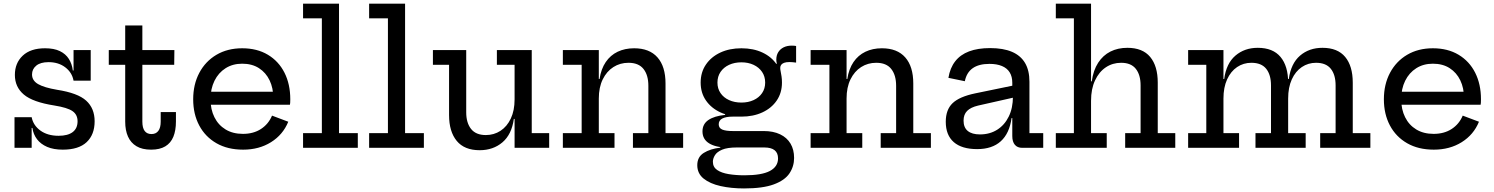

<svg xmlns="http://www.w3.org/2000/svg" viewBox="-20 -810 8186 1052"><path d="M324 10Q273.5 10 238.2 -5.2Q203 -20.5 182.8 -47.2Q162.5 -74 157.5 -109H135L153.5 -168Q162 -123 201.5 -94.5Q241 -66 301 -66Q351.5 -66 378.2 -86.2Q405 -106.5 405 -145.5Q405 -182 377.2 -201.2Q349.5 -220.5 277.5 -232Q159.5 -250.5 110.5 -292Q61.5 -333.5 61.5 -399.5Q61.5 -464.5 104.5 -505Q147.5 -545.5 227 -545.5Q276 -545.5 308 -530Q340 -514.5 357.2 -487.2Q374.5 -460 379 -424H401.5L383 -368Q375 -412.5 337.8 -441Q300.5 -469.5 246 -469.5Q202 -469.5 178.8 -450.5Q155.5 -431.5 155.5 -402Q155.5 -368.5 188.8 -349.2Q222 -330 293 -318Q406 -300.5 452.2 -258.5Q498.5 -216.5 498.5 -145.5Q498.5 -72.5 454.8 -31.2Q411 10 324 10ZM59.5 0V-168H153.5V0ZM383 -368V-535.5H477V-368Z M760 -143.5Q760 -109 772.8 -92.2Q785.5 -75.5 810 -75.5Q834.5 -75.5 847.5 -92.8Q860.5 -110 860.5 -143.5V-196H944V-144.5Q944 -95 929.8 -60.5Q915.5 -26 885.5 -8Q855.5 10 808 10Q759 10 727.8 -8.8Q696.5 -27.5 681.2 -61.8Q666 -96 666 -143.5V-455H576V-535.5H666V-670.5H760V-535.5H935.5L934.5 -455H760Z M1312 10Q1227.5 10 1166 -25.2Q1104.5 -60.5 1071.5 -122.8Q1038.5 -185 1038.5 -266Q1038.5 -347.5 1072 -410.8Q1105.5 -474 1166 -509.8Q1226.5 -545.5 1307 -545.5Q1388.5 -545.5 1447.8 -510Q1507 -474.5 1538.8 -411.5Q1570.5 -348.5 1570.5 -266Q1570.5 -254 1570 -247.2Q1569.5 -240.5 1568.5 -236H1475.5Q1476.5 -243.5 1477 -252.2Q1477.5 -261 1477.5 -273Q1477.5 -327.5 1457.2 -369.8Q1437 -412 1399 -436.5Q1361 -461 1307 -461Q1255 -461 1216 -436.2Q1177 -411.5 1155.2 -367.5Q1133.5 -323.5 1133.5 -266Q1133.5 -210.5 1154.8 -167.8Q1176 -125 1215.8 -100.8Q1255.5 -76.5 1311 -76.5Q1368.5 -76.5 1409.8 -103.2Q1451 -130 1470.5 -176.5L1559.5 -143Q1530.5 -72 1465 -31Q1399.5 10 1312 10ZM1098 -236V-307.5H1540.5L1568.5 -236Z M1837.5 -80.5H1940.5V0H1640.5V-80.5H1743.5V-709.5H1640.5V-790H1837.5Z M2199.5 -80.5H2302.5V0H2002.5V-80.5H2105.5V-709.5H2002.5V-790H2199.5Z M2799.5 -455H2702.5V-535.5H2893.5V-80.5H2989V0H2799.5ZM2534.5 -535.5V-194.5Q2534.5 -137 2561 -103.5Q2587.5 -70 2642 -70Q2686.5 -70 2722.2 -93.2Q2758 -116.5 2778.8 -160.5Q2799.5 -204.5 2799.5 -265.5L2821 -158.5H2795.5Q2783.5 -73 2732.8 -30Q2682 13 2608 13Q2524.5 13 2482.5 -38Q2440.5 -89 2440.5 -179.5V-455H2352V-535.5Z M3261 -80.5H3347V0H3064V-80.5H3167V-455H3064V-535.5H3261ZM3532.5 -80.5V-340Q3532.5 -398.5 3505.8 -432.2Q3479 -466 3423.5 -466Q3377.5 -466 3340.8 -442.5Q3304 -419 3282.5 -375.2Q3261 -331.5 3261 -270L3240 -377H3265Q3273.5 -432.5 3299 -470Q3324.5 -507.5 3364.2 -526.5Q3404 -545.5 3454.5 -545.5Q3538.5 -545.5 3582.5 -495.5Q3626.5 -445.5 3626.5 -352.5V-80.5H3723V0H3448V-80.5Z M4056.5 222.5Q3986.5 222.5 3928.2 209.5Q3870 196.5 3835.2 168.5Q3800.5 140.5 3800.5 95Q3800.5 50 3836 27.8Q3871.5 5.5 3926.5 -1V-11.5L4017 -2Q3965 -2 3936.5 10.2Q3908 22.5 3897 40.8Q3886 59 3886 76Q3886 105.5 3909.5 121.5Q3933 137.5 3972.5 144Q4012 150.5 4059 150.5Q4153.5 150.5 4198.2 126.8Q4243 103 4243 58Q4243 -2 4167.5 -2H3964.5Q3902 -2 3865.5 -24.5Q3829 -47 3829 -90Q3829 -130.5 3861.5 -152.5Q3894 -174.5 3953 -180.5V-198.5L4042.5 -171H3995Q3958 -171 3938 -160.8Q3918 -150.5 3918 -129Q3918 -108.5 3937.2 -100.2Q3956.5 -92 3995 -92H4165Q4217 -92 4254.5 -74Q4292 -56 4311.5 -23Q4331 10 4331 55.5Q4331 102 4305.5 140Q4280 178 4220 200.2Q4160 222.5 4056.5 222.5ZM4042.5 -171Q3978 -171 3927.5 -194.2Q3877 -217.5 3848 -259.5Q3819 -301.5 3819 -357.5Q3819 -414 3847.8 -456.2Q3876.5 -498.5 3926.8 -522Q3977 -545.5 4042.5 -545.5Q4108 -545.5 4158.2 -521.8Q4208.5 -498 4236 -456Q4250.5 -435 4257.5 -410.5Q4264.5 -386 4264.5 -357.5Q4264.5 -301.5 4236 -259.5Q4207.5 -217.5 4157.2 -194.2Q4107 -171 4042.5 -171ZM4042.5 -248Q4079.5 -248 4109 -261.5Q4138.5 -275 4155.5 -299.8Q4172.5 -324.5 4172.5 -357.5Q4172.5 -391 4155.5 -416Q4138.5 -441 4109 -454.8Q4079.5 -468.5 4042.5 -468.5Q4004.5 -468.5 3974.8 -454.8Q3945 -441 3928 -416Q3911 -391 3911 -357.5Q3911 -324.5 3928 -299.8Q3945 -275 3974.8 -261.5Q4004.5 -248 4042.5 -248ZM4264.5 -357.5 4234.5 -416.5 4211.5 -451 4236.5 -461.5Q4235 -467 4234.2 -472.2Q4233.5 -477.5 4233.5 -483.5Q4233.5 -506.5 4244 -523.8Q4254.5 -541 4273.5 -550.5Q4292.5 -560 4318 -560Q4325 -560 4331 -559.5Q4337 -559 4342 -558V-467Q4331 -468.5 4322.5 -469.2Q4314 -470 4305.5 -470Q4287 -470 4276 -465.8Q4265 -461.5 4260 -454.5Q4255 -447.5 4255 -438Q4255 -430 4257.5 -418.2Q4260 -406.5 4262.2 -391.2Q4264.5 -376 4264.5 -357.5Z M4618.5 -80.5H4704.5V0H4421.5V-80.5H4524.5V-455H4421.5V-535.5H4618.5ZM4890 -80.5V-340Q4890 -398.5 4863.2 -432.2Q4836.5 -466 4781 -466Q4735 -466 4698.2 -442.5Q4661.5 -419 4640 -375.2Q4618.5 -331.5 4618.5 -270L4597.5 -377H4622.5Q4631 -432.5 4656.5 -470Q4682 -507.5 4721.8 -526.5Q4761.5 -545.5 4812 -545.5Q4896 -545.5 4940 -495.5Q4984 -445.5 4984 -352.5V-80.5H5080.5V0H4805.5V-80.5Z M5581 0Q5554.5 0 5540.5 -16.8Q5526.5 -33.5 5526.5 -64.5V-200L5535 -219L5530 -281L5526.5 -317V-356.5Q5526.5 -390.5 5512.2 -413.5Q5498 -436.5 5470 -448.2Q5442 -460 5401.5 -460Q5343 -460 5309.5 -436.2Q5276 -412.5 5266.5 -365L5176.5 -383.5Q5185.5 -438 5213.8 -474.2Q5242 -510.5 5289.8 -528.5Q5337.5 -546.5 5405 -546.5Q5477 -546.5 5524.8 -526Q5572.5 -505.5 5596.5 -464.8Q5620.5 -424 5620.5 -362V-80.5H5696V0ZM5334 7Q5250 7 5206 -31.2Q5162 -69.5 5162 -143Q5162 -209 5199.5 -244.8Q5237 -280.5 5323.5 -298.5L5554 -346V-280L5339 -231.5Q5298.5 -222 5279 -202.2Q5259.5 -182.5 5259.5 -149Q5259.5 -111.5 5282.5 -92.5Q5305.5 -73.5 5349.5 -73.5Q5403 -73.5 5443.8 -99.2Q5484.5 -125 5507.2 -171.5Q5530 -218 5530 -281L5555 -163H5522.5Q5511 -79 5463.5 -36Q5416 7 5334 7Z M5958 -80.5H6044V0H5765V-80.5H5864V-709.5H5765V-790H5958ZM6229.5 -80.5V-342Q6229.5 -400 6203.2 -433Q6177 -466 6123 -466Q6076 -466 6038.8 -441Q6001.5 -416 5979.8 -369.2Q5958 -322.5 5958 -257.5L5937 -364.5H5962Q5970.5 -425.5 5997 -466.2Q6023.5 -507 6064.2 -527.5Q6105 -548 6157 -548Q6240.5 -548 6282 -498Q6323.5 -448 6323.5 -357.5V-80.5H6419.5V0H6145V-80.5Z M7213.5 0V-80.5H7298V-342Q7298 -400 7271.8 -433Q7245.5 -466 7191 -466Q7147.5 -466 7112.8 -442.5Q7078 -419 7058 -375Q7038 -331 7038 -270L7016.5 -377H7041.5Q7053.5 -462.5 7103.2 -505.2Q7153 -548 7226 -548Q7309 -548 7350.5 -498Q7392 -448 7392 -357V-80.5H7488.5V0ZM6490 0V-80.5H6589.5V-455H6490V-535.5H6683.5V-80.5H6769V0ZM6859 0V-80.5H6944V-342Q6944 -400 6917.8 -433Q6891.5 -466 6836.5 -466Q6793 -466 6758.2 -442.5Q6723.5 -419 6703.5 -375Q6683.5 -331 6683.5 -270L6662 -377H6687.5Q6699 -462.5 6749 -505.2Q6799 -548 6871.5 -548Q6954.5 -548 6996.2 -498Q7038 -448 7038 -357V-80.5H7134V0Z M7836 10Q7751.5 10 7690 -25.2Q7628.5 -60.5 7595.5 -122.8Q7562.5 -185 7562.5 -266Q7562.5 -347.5 7596 -410.8Q7629.5 -474 7690 -509.8Q7750.5 -545.5 7831 -545.5Q7912.5 -545.5 7971.8 -510Q8031 -474.5 8062.8 -411.5Q8094.5 -348.5 8094.5 -266Q8094.5 -254 8094 -247.2Q8093.5 -240.5 8092.5 -236H7999.5Q8000.5 -243.5 8001 -252.2Q8001.5 -261 8001.5 -273Q8001.5 -327.5 7981.2 -369.8Q7961 -412 7923 -436.5Q7885 -461 7831 -461Q7779 -461 7740 -436.2Q7701 -411.5 7679.2 -367.5Q7657.5 -323.5 7657.5 -266Q7657.5 -210.5 7678.8 -167.8Q7700 -125 7739.8 -100.8Q7779.5 -76.5 7835 -76.5Q7892.5 -76.5 7933.8 -103.2Q7975 -130 7994.5 -176.5L8083.5 -143Q8054.5 -72 7989 -31Q7923.5 10 7836 10ZM7622 -236V-307.5H8064.5L8092.5 -236Z"/></svg>

Font: Hepta Slab Medium
Style: Regular
Weight: 500
Designer: Michael LaGattuta
Foundry: Michael LaGattuta
Version: Version 1.102